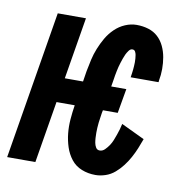

<svg xmlns="http://www.w3.org/2000/svg" viewBox="-82 -592 648 664"><g transform="rotate(10 242.0 -260.0)"><path d="M295 8Q269 8 246.5 -1Q224 -10 209.5 -28.5Q195 -47 187.5 -70Q180 -93 177.5 -117Q175 -141 177 -166.5Q179 -192 183 -217H119L83 0H-16L70 -520H169L133 -303H197L203 -341Q207 -362 211.5 -382Q216 -402 224 -422Q232 -442 243 -461Q254 -480 270 -495.5Q286 -511 306 -519.5Q326 -528 346 -528Q368 -528 387.5 -522Q407 -516 421 -503Q435 -490 443.5 -472Q452 -454 455.5 -434Q459 -414 459 -393Q459 -372 455 -351Q455 -350 455 -348.5Q455 -347 454 -346H356Q357 -346 357 -347Q357 -348 357 -348Q358 -355 359 -361.5Q360 -368 360.5 -374Q361 -380 361.5 -386.5Q362 -393 362 -399.5Q362 -406 361.5 -412.5Q361 -419 360 -425Q359 -431 356 -436.5Q353 -442 346 -442Q339 -442 333.5 -434.5Q328 -427 324.5 -419.5Q321 -412 318.5 -404.5Q316 -397 313.5 -389.5Q311 -382 309 -374Q307 -366 305.5 -358.5Q304 -351 302.5 -343Q301 -335 300 -327L296 -303H349L334 -217H282L280 -207Q279 -199 277.5 -190Q276 -181 275 -172Q274 -163 273.5 -154Q273 -145 273 -136.5Q273 -128 273.5 -119Q274 -110 275.5 -101.5Q277 -93 281.5 -85.5Q286 -78 295 -78Q305 -78 313 -86Q321 -94 327 -103Q333 -112 337 -122Q341 -132 344.5 -142Q348 -152 351 -162Q354 -172 356 -182L438 -143Q432 -126 425 -109Q418 -92 409 -75.5Q400 -59 388.5 -44Q377 -29 362.5 -16.5Q348 -4 330 2Q312 8 295 8Z"/></g></svg>

Font: Iosevka SS04 Semibold
Style: Italic
Weight: 600
Italic angle: -9°
Monospace: yes
Designer: Belleve Invis
Foundry: Belleve Invis
Version: Version 19.0.0; ttfautohint (v1.8.4)